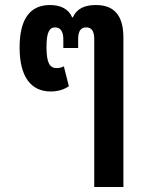

<svg xmlns="http://www.w3.org/2000/svg" viewBox="-20 -548 576 764"><path d="M355 196H471V-399C471 -501 421 -528 361 -528C316 -528 285 -513 270 -479H267C253 -513 220 -528 179 -528C106 -528 58 -481 58 -359C58 -244 102 -184 182 -184C213 -184 237 -193 254 -205L234 -284C225 -279 215 -277 206 -277C178 -277 165 -297 165 -361C165 -418 176 -439 199 -439C219 -439 232 -425 232 -392V-357H291V-392C291 -425 302 -439 323 -439C344 -439 355 -425 355 -392Z"/></svg>

Font: Noto Sans Thai UI Cond SemBd
Style: Regular
Weight: 600
Width: 3
Designer: Monotype Design Team
Foundry: Monotype Imaging Inc.
Version: Version 2.000